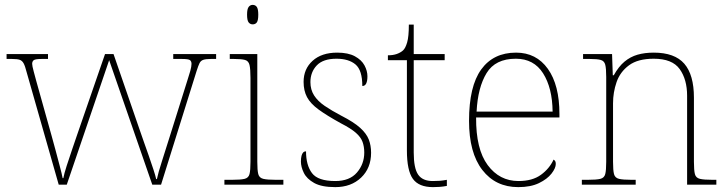

<svg xmlns="http://www.w3.org/2000/svg" viewBox="-20 -758 2987 788"><path d="M89 -463Q83 -487 77 -498Q71 -509 61 -512.5Q51 -516 30 -516H7V-536H177V-516H150Q125 -516 118.5 -511Q112 -506 112 -496Q112 -488 118.5 -464Q125 -440 129 -425L192 -200Q199 -176 208 -141.5Q217 -107 225.5 -75.5Q234 -44 237 -27H240Q243 -44 253.5 -77Q264 -110 276.5 -146Q289 -182 297 -206L411 -536H446L554 -223Q560 -205 570 -177Q580 -149 590.5 -119Q601 -89 609.5 -63Q618 -37 621 -23H624Q629 -48 644.5 -96Q660 -144 679 -205L749 -428Q756 -449 761 -467Q766 -485 766 -496Q766 -506 760 -511Q754 -516 728 -516H691V-536H867V-516H845Q825 -516 814.5 -512.5Q804 -509 799 -499Q794 -489 787 -467L641 0H605L428 -511L254 0H221Z M901 0V-20H931Q968 -20 984 -24Q1000 -28 1004 -43.5Q1008 -59 1008 -94V-438Q1008 -475 1004 -491.5Q1000 -508 985.5 -512Q971 -516 941 -516H923V-536H1036V-94Q1036 -59 1040 -43.5Q1044 -28 1060.5 -24Q1077 -20 1113 -20H1143V0ZM1017 -658Q1007 -658 1000.5 -666Q994 -674 994 -698Q994 -721 1000.5 -729.5Q1007 -738 1017 -738Q1028 -738 1034 -729.5Q1040 -721 1040 -698Q1040 -674 1034 -666Q1028 -658 1017 -658Z M1356 10Q1300 10 1269.5 -7Q1239 -24 1227 -48.5Q1215 -73 1215 -95Q1215 -109 1217.5 -118.5Q1220 -128 1224.5 -132.5Q1229 -137 1236 -137Q1236 -80 1260.5 -47.5Q1285 -15 1356 -15Q1415 -15 1445 -50Q1475 -85 1475 -132Q1475 -156 1468 -175.5Q1461 -195 1440.5 -213Q1420 -231 1379 -252Q1321 -284 1287.5 -308.5Q1254 -333 1240 -359.5Q1226 -386 1226 -422Q1226 -475 1263 -508.5Q1300 -542 1364 -542Q1409 -542 1436.5 -527Q1464 -512 1476 -489.5Q1488 -467 1488 -445Q1488 -426 1483 -415.5Q1478 -405 1467 -405Q1467 -470 1439 -493.5Q1411 -517 1361 -517Q1306 -517 1280 -489.5Q1254 -462 1254 -421Q1254 -390 1269 -366.5Q1284 -343 1312.5 -323.5Q1341 -304 1381 -283Q1432 -257 1458 -233.5Q1484 -210 1493.5 -185.5Q1503 -161 1503 -131Q1503 -68 1462 -29Q1421 10 1356 10Z M1757 10Q1699 10 1674.5 -24Q1650 -58 1650 -141V-511H1572V-531Q1593 -531 1608.5 -536.5Q1624 -542 1634 -551Q1644 -560 1651 -584Q1658 -608 1658 -657H1678V-536H1805V-511H1678V-132Q1678 -68 1696 -41.5Q1714 -15 1756 -15Q1773 -15 1785.5 -16Q1798 -17 1814 -20V5Q1798 8 1784.5 9Q1771 10 1757 10Z M2107 10Q2014 10 1959.5 -60.5Q1905 -131 1905 -262Q1905 -404 1955 -473Q2005 -542 2098 -542Q2181 -542 2228.5 -475.5Q2276 -409 2276 -290V-276H1934Q1933 -146 1981.5 -80.5Q2030 -15 2108 -15Q2165 -15 2200 -40.5Q2235 -66 2252 -103Q2257 -100 2259 -96Q2261 -92 2261 -85Q2261 -68 2243.5 -45.5Q2226 -23 2192 -6.5Q2158 10 2107 10ZM2248 -300Q2247 -397 2209 -457Q2171 -517 2097 -517Q2013 -517 1977 -458Q1941 -399 1936 -300Z M2368 0V-20H2391Q2428 -20 2444 -24Q2460 -28 2464 -43.5Q2468 -59 2468 -94V-442Q2468 -477 2464 -492.5Q2460 -508 2445.5 -512Q2431 -516 2401 -516H2373V-536H2492L2495 -449H2499Q2519 -485 2543 -505Q2567 -525 2596.5 -533.5Q2626 -542 2663 -542Q2749 -542 2788.5 -496.5Q2828 -451 2828 -357V-94Q2828 -59 2832 -43.5Q2836 -28 2852.5 -24Q2869 -20 2905 -20H2920V0H2800V-365Q2800 -432 2769.5 -474.5Q2739 -517 2663 -517Q2598 -517 2561.5 -490Q2525 -463 2510.5 -421Q2496 -379 2496 -334V-94Q2496 -59 2500 -43.5Q2504 -28 2520.5 -24Q2537 -20 2573 -20H2589V0Z"/></svg>

Font: Noto Serif Gujarati Thin
Style: Regular
Weight: 250
Version: Version 2.102